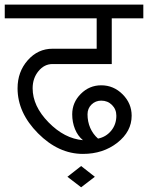

<svg xmlns="http://www.w3.org/2000/svg" viewBox="-33 -670 632 820"><path d="M313.5 129.9 254.9 85 313.5 39.1 372.1 85ZM385.7 -78.1Q419.9 -85 441.9 -111.8Q463.9 -138.7 463.9 -175.8Q463.9 -203.1 445.3 -221.7Q426.8 -240.2 399.4 -240.2Q375 -240.2 357.9 -223.6Q340.8 -207 340.8 -181.6Q340.8 -150.4 352.5 -123.5Q364.3 -96.7 385.7 -78.1ZM-12.7 -591.8V-650.4H579.1V-591.8H444.3V-396.5H191.4Q156.2 -396.5 131.3 -366.2Q106.4 -335.9 106.4 -293Q106.4 -216.8 174.3 -147.5Q242.2 -78.1 321.3 -71.3Q298.8 -89.8 287.1 -119.1Q275.4 -148.4 275.4 -181.6Q275.4 -232.4 312 -269Q348.6 -305.7 399.4 -305.7Q452.1 -305.7 490.7 -267.1Q529.3 -228.5 529.3 -175.8Q529.3 -108.4 468.3 -60.5Q407.2 -12.7 321.3 -12.7Q216.8 -12.7 129.4 -100.6Q42 -188.5 42 -293Q42 -363.3 85.4 -412.6Q128.9 -461.9 191.4 -461.9H379.9V-591.8Z"/></svg>

Font: Lohit Marathi
Style: Regular
Weight: 400
Version: 2.94.2